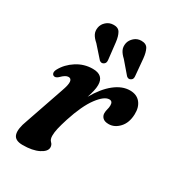

<svg xmlns="http://www.w3.org/2000/svg" viewBox="-171 -787 813 897"><g transform="rotate(30 236.0 -339.0)"><path d="M57 -341Q49 -342.5 46.2 -351.2Q43.5 -360 50.5 -373.5Q71 -411.5 110.5 -436.8Q150 -462 196.5 -462Q255.5 -462 255.5 -408.5Q255.5 -393.5 251.2 -375.2Q247 -357 240 -336.5Q274.5 -397 315.2 -429.2Q356 -461.5 397.5 -461.5Q434 -461.5 453.5 -437.8Q473 -414 471.5 -375Q470 -329 445 -302Q420 -275 388.5 -275Q366.5 -275 356.2 -285.2Q346 -295.5 346 -309.5Q346 -321 349.2 -332Q352.5 -343 352.5 -355Q352.5 -377 334.5 -377Q307.5 -377 273 -330.8Q238.5 -284.5 209.5 -195Q198 -159 193 -136.8Q188 -114.5 188 -97Q188 -77 198 -67.8Q208 -58.5 208 -44.5Q208 -22.5 175.2 -6Q142.5 10.5 89.5 10.5Q47 10.5 39 -16.8Q31 -44 50.5 -95L122 -303Q135.5 -340.5 133.5 -356.5Q131.5 -372.5 117 -372.5Q109 -372.5 100 -367.2Q91 -362 77.5 -348.5Q65.5 -338.5 57 -341ZM376 -622 384 -533Q385 -525.5 383.5 -519.2Q382 -513 375.5 -509Q363.5 -501 352 -511.5L298 -574.5Q280 -591 272.8 -606.5Q265.5 -622 269.5 -642.5Q273.5 -660.5 289.5 -674.8Q305.5 -689 327.5 -689Q354 -689 363.5 -670.8Q373 -652.5 376 -622ZM227 -623 237 -534.5Q238 -527 236.5 -521Q235 -515 229 -510.5Q217 -502 205 -512L150 -574Q131.5 -590 123.8 -605.2Q116 -620.5 119.5 -640.5Q122.5 -659 138.5 -673.5Q154.5 -688 176.5 -688.5Q203 -689.5 213.2 -671.5Q223.5 -653.5 227 -623Z"/></g></svg>

Font: Fraunces 72pt S050 SemiBold
Style: Italic
Weight: 600
Italic angle: -16°
Version: Version 1.000; ttfautohint (v1.8.3)